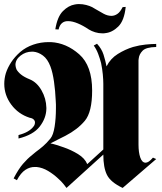

<svg xmlns="http://www.w3.org/2000/svg" viewBox="-20 -924 796 944"><path d="M504 -598Q523 -636 559 -658.5Q595 -681 634 -693Q666 -702 696.5 -705Q727 -708 748 -708V-693Q698 -692 681 -674.5Q664 -657 662 -636Q661 -632 661 -628V-213Q661 -175 669.5 -150Q678 -125 695 -124Q703 -124 712 -130Q721 -136 732 -149L748 -142L583 0Q524 -28 506 -64Q488 -100 488 -164L307 0Q302 -7 291.5 -20Q281 -33 265 -47Q244 -67 216.5 -83.5Q189 -100 160 -103H153Q128 -104 105 -89Q82 -74 63 -38L47 -47Q71 -93 93 -118.5Q115 -144 138 -162Q142 -166 147 -169.5Q152 -173 156 -177Q174 -190 191.5 -205Q209 -220 228 -243Q242 -260 248.5 -301Q255 -342 255 -392V-410Q255 -419 254 -429Q252 -477 245.5 -522.5Q239 -568 228 -597Q214 -634 191 -651Q168 -668 143 -670H137Q106 -670 81 -650.5Q56 -631 56 -605Q56 -600 57.5 -594Q59 -588 61 -583Q68 -570 83.5 -557.5Q99 -545 126 -534Q161 -520 184 -480Q207 -440 208 -394V-389Q207 -343 175.5 -302Q144 -261 71 -243V-260Q98 -267 116 -277.5Q134 -288 143 -300Q148 -305 150 -311Q152 -317 152 -322Q152 -330 145.5 -336.5Q139 -343 126 -345Q70 -363 35.5 -409.5Q1 -456 1 -512Q1 -525 3 -538.5Q5 -552 9 -565Q18 -592 35 -618Q52 -644 79 -668Q107 -692 143.5 -704.5Q180 -717 219 -717H230Q306 -713 369.5 -657Q433 -601 433 -479Q433 -373 397 -330Q361 -287 301 -256Q284 -248 266 -238.5Q248 -229 228 -219Q243 -216 259 -211Q275 -206 292 -200Q330 -187 363.5 -166.5Q397 -146 409 -117L488 -189V-512Q488 -531 485.5 -558Q483 -585 477 -614Q471 -637 462.5 -659.5Q454 -682 441 -700L457 -709Q480 -684 489 -655.5Q498 -627 504 -597ZM252 -780Q262 -842 289.5 -869.5Q317 -897 348 -902Q353 -903 358 -903.5Q363 -904 368 -904Q387 -904 404 -899.5Q421 -895 433 -889Q437 -887 441.5 -884Q446 -881 450 -879Q470 -867 489.5 -856.5Q509 -846 528 -846Q543 -846 557 -855.5Q571 -865 583 -889L598 -890Q591 -822 561 -793Q531 -764 497 -761Q493 -760 490 -760H484Q465 -760 447.5 -765.5Q430 -771 417 -779Q389 -798 362.5 -809Q336 -820 316 -820Q298 -821 285.5 -811Q273 -801 268 -779Z"/></svg>

Font: Fette UNZ Fraktur
Style: Regular
Weight: 900
Foundry: UNZ1 Extensions by Catfonts.de
Version: Version 0.000 2012 initial release